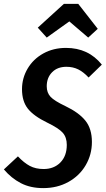

<svg xmlns="http://www.w3.org/2000/svg" viewBox="-42 -951 543 986"><path d="M481 -619 413 -553Q387 -581 360 -594.5Q333 -608 299 -608Q253 -608 225.5 -580Q198 -552 198 -508Q198 -475 217.5 -454Q237 -433 294 -406Q363 -373 396.5 -331.5Q430 -290 430 -222Q430 -157 398 -102.5Q366 -48 309 -16.5Q252 15 180 15Q114 15 65 -10.5Q16 -36 -22 -81L50 -148Q81 -115 111 -99Q141 -83 182 -83Q235 -83 268 -116.5Q301 -150 301 -207Q301 -246 280 -269.5Q259 -293 201 -321Q131 -355 101 -393Q71 -431 71 -493Q71 -550 100 -599Q129 -648 180.5 -676.5Q232 -705 297 -705Q412 -705 481 -619ZM198 -758 152 -809 286 -931H360L460 -803L411 -758L314 -841Z"/></svg>

Font: Fira Sans Extra Condensed Medium
Style: Italic
Weight: 500
Width: 3
Italic angle: -8°
Designer: Carrois Corporate & Edenspiekermann AG
Foundry: Carrois Corporate GbR & Edenspiekermann AG
Version: Version 4.203